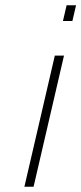

<svg xmlns="http://www.w3.org/2000/svg" viewBox="-20 -712 310 732"><path d="M256 -632 270 -692H234L220 -632ZM108 0 224 -500H189L73 0Z"/></svg>

Font: RazerF5 Thin
Style: Italic
Weight: 250
Foundry: Razer Inc.
Version: Version 2